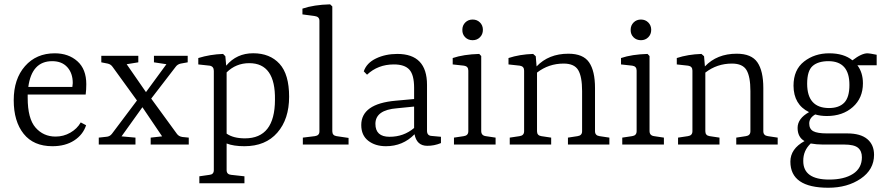

<svg xmlns="http://www.w3.org/2000/svg" viewBox="-20 -673 4121 894"><path d="M223.1 -388.2Q127.9 -388.2 111.8 -268.1H316.9Q318.8 -282.2 318.8 -286.1Q318.8 -332 293.5 -360.1Q268.1 -388.2 223.1 -388.2ZM234.9 -424.8Q298.8 -424.8 340.3 -387.9Q381.8 -351.1 381.8 -280.8Q381.8 -254.9 378.9 -232.9H108.9V-217.8Q108.9 -120.6 145.5 -78.9Q182.1 -37.1 238.8 -37.1Q275.9 -37.1 307.4 -55.2Q338.9 -73.2 356 -103L380.9 -89.8Q366.7 -45.9 325.4 -19Q284.2 7.8 224.1 7.8Q136.2 7.8 90.1 -50Q43.9 -107.9 43.9 -206.5Q43.9 -305.2 96.4 -365Q148.9 -424.8 234.9 -424.8Z M610.8 0H439.9V-32.2L475.1 -36.1Q491.2 -37.1 501 -49.8L617.7 -205.1L504.9 -360.8Q496.1 -374 481 -377L451.7 -382.8V-413.1H624V-382.8L569.8 -374L659.7 -244.1L754.9 -374L696.8 -382.8V-413.1H854V-382.8L821.8 -377Q806.6 -374 797.9 -361.8L684.1 -213.9L803.7 -49.8Q812.5 -37.6 829.1 -35.2L858.9 -32.2V0H681.6V-32.2L734.9 -38.1L643.1 -173.8L545.9 -38.1L610.8 -32.2Z M1118.2 7.8Q1067.4 7.8 1035.2 -4.9V119.1Q1035.2 139.2 1056.2 141.1L1118.2 147.9V180.2H908.2V147.9L955.6 141.1Q975.6 139.2 975.6 119.1V-342.8Q975.6 -363.8 956.5 -367.2L903.3 -373V-402.8Q958.5 -419.9 1018.6 -421.9L1029.3 -411.1L1033.2 -367.2Q1082 -425.3 1159.4 -425Q1236.8 -424.8 1281.5 -376Q1326.2 -327.1 1326.2 -222.7Q1326.2 -118.2 1271.2 -55.2Q1216.3 7.8 1118.2 7.8ZM1120.6 -28.8Q1259.8 -28.8 1260.3 -208Q1263.2 -378.9 1140.6 -378.9Q1078.6 -378.9 1035.2 -335.9V-50.8Q1066.4 -28.8 1120.6 -28.8Z M1527.3 -62Q1527.3 -42 1546.9 -39.1L1603 -30.8V0H1390.1V-32.2L1446.3 -39.1Q1467.3 -42 1467.3 -61V-576.2Q1467.3 -595.2 1446.3 -598.1L1388.2 -606V-632.8Q1441.4 -650.9 1517.1 -652.8L1527.3 -643.1Z M1776.9 7.8Q1727.1 7.8 1694.6 -17.6Q1662.1 -43 1662.1 -90.8Q1662.1 -189.9 1822.3 -204.1L1908.2 -211.9V-264.2Q1908.2 -324.2 1886.2 -348.6Q1864.3 -373 1814 -373Q1739.7 -373 1689 -325.2L1673.8 -340.8Q1687 -379.9 1731 -400.9Q1774.9 -421.9 1830.1 -421.9Q1968.3 -421.9 1968.3 -277.8V-64Q1968.3 -41 1990.2 -40L2033.2 -36.1V-6.8Q2001 6.3 1969.2 5.9Q1920.4 5.9 1910.2 -47.9Q1856 7.8 1776.9 7.8ZM1728 -96.2Q1728 -36.1 1793.9 -36.1Q1859.9 -36.1 1908.2 -77.1V-176.8L1829.1 -168.9Q1728 -161.1 1728 -96.2Z M2228.5 -534.2Q2228.5 -513.2 2214.8 -499.5Q2201.2 -485.8 2180.7 -485.8Q2159.7 -485.8 2146 -499.5Q2132.3 -513.2 2132.8 -534.2Q2132.8 -554.7 2146.5 -568.4Q2160.2 -582 2180.7 -582Q2201.2 -582 2214.8 -568.4Q2228.5 -554.7 2228.5 -534.2ZM2220.7 -63Q2220.7 -42 2241.7 -39.1L2287.6 -32.2V0H2093.8V-32.2L2139.6 -39.1Q2160.6 -42 2160.6 -62V-344.2Q2160.6 -364.3 2140.6 -367.2L2087.9 -373V-402.8Q2138.7 -419.9 2211.4 -421.9L2220.7 -412.1Z M2817.4 0H2624.5V-32.2L2669.4 -39.1Q2690.4 -42 2690.4 -62V-249Q2690.4 -315.9 2672.4 -346.4Q2654.3 -377 2604.5 -377Q2534.7 -377 2480.5 -335V-62Q2480.5 -42 2500.5 -39.1L2546.4 -32.2V0H2353.5V-32.2L2399.4 -39.1Q2420.4 -42 2420.4 -62V-344.2Q2420.4 -364.3 2400.4 -367.2L2347.7 -373V-402.8Q2399.4 -419.9 2462.4 -421.9L2474.6 -411.1L2478.5 -363.8Q2534.7 -422.9 2626.5 -422.9Q2695.3 -422.9 2722.9 -382.8Q2750.5 -342.8 2750.5 -263.2V-62Q2750.5 -42 2771.5 -39.1L2817.4 -32.2Z M3012.2 -534.2Q3012.2 -513.2 2998.5 -499.5Q2984.9 -485.8 2964.4 -485.8Q2943.4 -485.8 2929.7 -499.5Q2916 -513.2 2916.5 -534.2Q2916.5 -554.7 2930.2 -568.4Q2943.8 -582 2964.4 -582Q2984.9 -582 2998.5 -568.4Q3012.2 -554.7 3012.2 -534.2ZM3004.4 -63Q3004.4 -42 3025.4 -39.1L3071.3 -32.2V0H2877.4V-32.2L2923.3 -39.1Q2944.3 -42 2944.3 -62V-344.2Q2944.3 -364.3 2924.3 -367.2L2871.6 -373V-402.8Q2922.4 -419.9 2995.1 -421.9L3004.4 -412.1Z M3601.1 0H3408.2V-32.2L3453.1 -39.1Q3474.1 -42 3474.1 -62V-249Q3474.1 -315.9 3456.1 -346.4Q3438 -377 3388.2 -377Q3318.4 -377 3264.2 -335V-62Q3264.2 -42 3284.2 -39.1L3330.1 -32.2V0H3137.2V-32.2L3183.1 -39.1Q3204.1 -42 3204.1 -62V-344.2Q3204.1 -364.3 3184.1 -367.2L3131.3 -373V-402.8Q3183.1 -419.9 3246.1 -421.9L3258.3 -411.1L3262.2 -363.8Q3318.4 -422.9 3410.2 -422.9Q3479 -422.9 3506.6 -382.8Q3534.2 -342.8 3534.2 -263.2V-62Q3534.2 -42 3555.2 -39.1L3601.1 -32.2Z M3935.1 -277.3Q3935.5 -387.7 3837.9 -388.2Q3789.1 -388.2 3763.7 -365.7Q3738.3 -343.3 3738.3 -283.2Q3738.3 -170.4 3839.8 -169.9Q3886.7 -169.9 3910.9 -194.8Q3935.1 -219.7 3935.1 -277.3ZM3840.8 163.1Q3910.6 163.1 3951.9 136.5Q3993.2 109.9 3993.2 59.1Q3993.2 30.3 3975.1 15.1Q3957 0 3910.2 0H3810.1Q3782.2 0 3754.9 -4.9Q3719.7 28.3 3720.2 76.2Q3719.7 163.1 3840.8 163.1ZM3836.9 201.2Q3660.2 201.2 3660.2 79.6Q3660.2 20 3726.1 -16.1Q3693.8 -34.2 3693.8 -77.6Q3693.8 -121.1 3747.1 -150.9Q3675.3 -186 3674.8 -273.9Q3674.8 -348.1 3723.9 -386.5Q3772.9 -424.8 3841.1 -424.8Q3909.2 -424.8 3949.2 -392.1Q3992.2 -425.3 4020 -424.8Q4028.8 -424.8 4062 -418V-369.1H3972.2Q3998 -335 3998 -285.2Q3998 -216.3 3950.9 -174.6Q3903.8 -132.8 3830.1 -132.8Q3800.3 -132.8 3775.9 -140.1Q3748 -124 3748 -98.1Q3748 -72.3 3767.1 -62Q3786.1 -51.8 3830.1 -51.8H3924.8Q3986.8 -51.8 4018.3 -25.4Q4049.8 1 4049.8 47.9Q4049.8 116.7 3987.8 158.9Q3925.8 201.2 3836.9 201.2Z"/></svg>

Font: Yrsa-Light
Style: Regular
Weight: 300
Designer: Anna Giedrys (Yrsa+Rasa design), David Brezina (Yrsa art-direction, Rasa art-direction, design)
Foundry: Rosetta Type Foundry
Version: Version 1.001;PS 1.1;hotconv 1.0.88;makeotf.lib2.5.647800